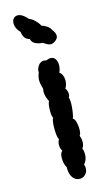

<svg xmlns="http://www.w3.org/2000/svg" viewBox="-122 -827 474 867"><g transform="rotate(-15 114.5 -393.0)"><path d="M194 -217Q194 -195 187 -188Q193 -173 193 -159Q193 -141 184 -129Q189 -118 189 -101Q189 -75 173 -58Q176 -49 176 -40Q176 -22 164.5 -11Q153 0 138 0Q119 0 106 -17Q93 -34 94 -67Q89 -73 86 -85.5Q83 -98 83 -110Q83 -135 94 -143Q86 -156 86 -171Q86 -186 93 -198Q89 -202 87 -217Q85 -232 85 -250Q85 -267 87 -280.5Q89 -294 93 -298Q87 -304 87 -331Q87 -362 94 -376Q89 -384 85 -397Q81 -410 81 -421Q81 -431 83 -435Q75 -461 75 -477Q75 -494 83 -512Q81 -527 91.5 -542.5Q102 -558 119 -558Q122 -558 130 -556Q142 -561 150 -561Q165 -561 172.5 -549.5Q180 -538 180 -521Q180 -503 172 -487Q181 -481 185.5 -470.5Q190 -460 190 -447Q190 -426 180 -411Q189 -397 189 -383Q189 -373 184 -367Q188 -362 188 -341Q188 -322 184.5 -299.5Q181 -277 177 -271Q185 -268 189.5 -252Q194 -236 194 -217ZM30 -755Q30 -769 37.5 -777.5Q45 -786 57 -786Q78 -786 103 -757Q115 -753 129 -739.5Q143 -726 149 -713Q161 -710 173.5 -701.5Q186 -693 190 -683Q204 -666 204 -652Q204 -639 190 -629Q179 -621 169 -621Q161 -621 152 -626Q143 -631 134 -637Q118 -637 102 -644.5Q86 -652 83 -668Q66 -673 59.5 -683.5Q53 -694 51 -710Q30 -731 30 -755Z"/></g></svg>

Font: Pangolin
Style: Regular
Weight: 400
Designer: Kevin Burke
Foundry: Google, Inc.
Version: Version 1.101